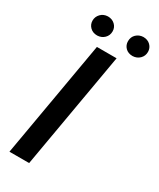

<svg xmlns="http://www.w3.org/2000/svg" viewBox="-221 -947 838 1015"><g transform="rotate(30 198.0 -440.0)"><path d="M146 0H25.9L149.4 -710.9H269.5ZM119.6 -879.9Q146 -879.9 163.1 -863.5Q180.2 -847.2 180.2 -823.2Q180.2 -798.3 163.1 -781.5Q146 -764.6 120.1 -763.7Q92.8 -763.7 76.2 -780.3Q59.6 -796.9 59.6 -820.3Q59.6 -843.8 76.2 -861.3Q92.8 -878.9 119.6 -879.9ZM276.4 -819.8Q276.4 -845.7 293.7 -862.1Q311 -878.4 335.9 -879.4Q363.3 -879.4 379.9 -862.8Q396.5 -846.2 396.5 -822.8Q396.5 -797.9 379.4 -781Q362.3 -764.2 336.4 -763.2Q309.1 -763.2 292.7 -779.5Q276.4 -795.9 276.4 -819.8Z"/></g></svg>

Font: TypoPRO Roboto
Style: Italic
Weight: 500
Italic angle: -12°
Designer: Google
Version: Version 2.136; 2016